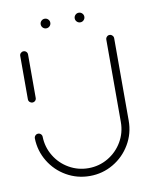

<svg xmlns="http://www.w3.org/2000/svg" viewBox="-74 -684 586 741"><g transform="rotate(-10 218.5 -314.0)"><path d="M49.6 -317.8Q43.3 -317.8 38.7 -322.2Q34.1 -326.7 34.1 -333V-503.3Q34.1 -509.6 38.7 -514.1Q43.3 -518.5 49.6 -518.5Q55.9 -518.5 60.4 -514.1Q64.8 -509.6 64.8 -503.3V-333Q64.8 -326.7 60.4 -322.2Q55.9 -317.8 49.6 -317.8ZM387.4 -523Q393.7 -523 398.3 -518.3Q403 -513.7 403 -507.4V-184.4Q403 -134.1 378.1 -91.9Q353.3 -49.6 311.1 -24.8Q268.9 0 218.9 0Q169.3 0 127.4 -24.1Q85.6 -48.1 60.6 -89.4Q35.6 -130.7 34.4 -179.6Q34.4 -186.3 38.9 -190.9Q43.3 -195.6 50 -195.6Q56.3 -195.6 60.7 -191.1Q65.2 -186.7 65.2 -180.4Q66.3 -139.6 87.2 -105.2Q108.1 -70.7 143 -50.7Q177.8 -30.7 218.9 -30.7Q260.4 -30.7 295.6 -51.3Q330.7 -71.9 351.5 -107.2Q372.2 -142.6 372.2 -184.4V-507.4Q372.2 -513.7 376.7 -518.3Q381.1 -523 387.4 -523ZM266.3 -609.3Q266.3 -617 271.9 -622.6Q277.4 -628.1 285.2 -628.1Q293 -628.1 298.5 -622.6Q304.1 -617 304.1 -609.3Q304.1 -601.5 298.5 -595.9Q293 -590.4 285.2 -590.4Q277.4 -590.4 271.9 -595.9Q266.3 -601.5 266.3 -609.3ZM133 -609.3Q133 -617 138.5 -622.6Q144.1 -628.1 151.9 -628.1Q159.6 -628.1 165.2 -622.6Q170.7 -617 170.7 -609.3Q170.7 -601.5 165.2 -595.9Q159.6 -590.4 151.9 -590.4Q144.1 -590.4 138.5 -595.9Q133 -601.5 133 -609.3Z"/></g></svg>

Font: 26F Galaxy Hebrew Ultra Light
Style: Regular
Weight: 200
Designer: C₂₉H₂₅N₃O₅
Version: Version 1.000